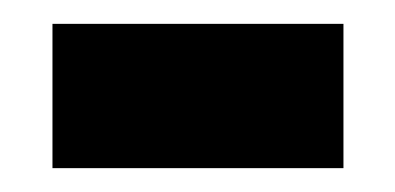

<svg xmlns="http://www.w3.org/2000/svg" viewBox="-20 -353 331 161"><path d="M24 -212V-333H268V-212Z"/></svg>

Font: Noto Serif Myanmar SemiCondensed Black
Style: Regular
Weight: 900
Width: 4
Designer: Ben Mitchell and the Monotype Design Team
Foundry: Monotype Imaging Inc.
Version: Version 2.106; ttfautohint (v1.8.4.7-5d5b)